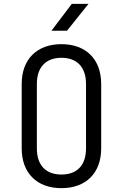

<svg xmlns="http://www.w3.org/2000/svg" viewBox="-20 -970 640 1000"><path d="M329 -810 441 -950H354L248 -810ZM300 10C428 10 507 -69 507 -197V-533C507 -661 428 -740 300 -740C172 -740 93 -661 93 -533V-197C93 -69 172 10 300 10ZM300 -61C218 -61 172 -110 172 -197V-533C172 -620 219 -669 300 -669C381 -669 428 -620 428 -533V-197C428 -110 382 -61 300 -61Z"/></svg>

Font: Tekne LDO Light
Style: Regular
Weight: 300
Monospace: yes
Designer: Alessio Laiso, Mario Rullo, Paolo Rosset
Foundry: Alessio Laiso
Version: Version 1.000;hotconv 1.0.109;makeotfexe 2.5.65596